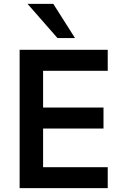

<svg xmlns="http://www.w3.org/2000/svg" viewBox="-20 -978 638 998"><path d="M82 0V-719H540V-610H204V-419H518V-310H204V-109H540V0ZM279 -780 123 -958H257L370 -780Z"/></svg>

Font: Nunitoga
Style: Bold
Weight: 700
Designer: Vernon Adams
Foundry: Vernon Adams
Version: Version 1.0